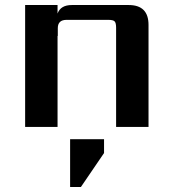

<svg xmlns="http://www.w3.org/2000/svg" viewBox="-20 -505 682 764"><path d="M259 239V49H394V104L302 239ZM266 -485H492Q571 -485 571 -406V0H442V-395Q442 -414 436 -420Q430 -426 411 -426H245Q210 -426 210 -393V-362H209V0H80V-485H209V-451Q221 -485 266 -485Z"/></svg>

Font: Sarpanch SemiBold
Style: Regular
Weight: 600
Designer: Manushi Parikh (Devanagari and Latin), Jyotish Sonowal (Devanagari)
Foundry: Indian Type Foundry
Version: Version 2.004;PS 1.0;hotconv 1.0.78;makeotf.lib2.5.61930; tt